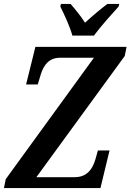

<svg xmlns="http://www.w3.org/2000/svg" viewBox="-24 -951 660 971"><path d="M342 -771H451C486 -819 542 -880 576 -918L579 -931H519C488 -908 439 -867 406 -836C387 -867 354 -907 333 -931H284L281 -918C300 -880 330 -816 342 -771ZM-4 0H484L530 -190H471L460 -150C442 -86 409 -55 353 -55H160L607 -668L616 -714H155L108 -524H167L182 -574C198 -627 228 -659 280 -659H451L5 -45Z"/></svg>

Font: Noto Serif Condensed SemiBold
Style: Italic
Weight: 600
Width: 3
Italic angle: -12°
Designer: Monotype Design Team
Foundry: Monotype Imaging Inc.
Version: Version 2.014